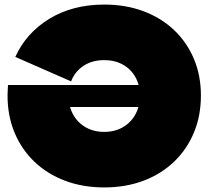

<svg xmlns="http://www.w3.org/2000/svg" viewBox="-20 -806 910 840"><path d="M722 -434V-338H50L42 -434ZM436 -786Q530 -786 607.5 -757Q685 -728 741.2 -674.8Q797.5 -621.5 828.2 -548.8Q859 -476 859 -388Q859 -299 828.2 -225.5Q797.5 -152 741.2 -98.2Q685 -44.5 607.5 -15.2Q530 14 436 14Q342.5 14 264.8 -15.2Q187 -44.5 130.8 -98.2Q74.5 -152 43.8 -225.5Q13 -299 13 -388Q13 -400 13.8 -411.5Q14.5 -423 15 -434H286Q283 -423.5 281.5 -411.8Q280 -400 280 -388Q280 -341 299.8 -305.2Q319.5 -269.5 354.8 -249.2Q390 -229 436 -229Q482 -229 517.2 -249.2Q552.5 -269.5 572.2 -305.2Q592 -341 592 -388Q592 -434 572.2 -469Q552.5 -504 517.2 -523.5Q482 -543 436 -543Q383.5 -543 345.5 -518Q307.5 -493 291 -450L47 -557Q94.5 -662 196.2 -724Q298 -786 436 -786Z"/></svg>

Font: Hepta Slab ExtraLight Black
Style: Regular
Weight: 900
Version: Version 1.102